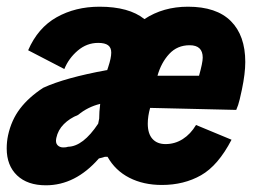

<svg xmlns="http://www.w3.org/2000/svg" viewBox="-27 -542 764 573"><path d="M705 -357Q705 -323 695 -275Q693 -265 688.5 -246Q684 -227 678 -214L421 -220Q414 -195 414 -173Q414 -143 428 -127.5Q442 -112 467 -112Q495 -112 518.5 -127Q542 -142 558 -169L664 -125Q624 -48 573 -19Q522 10 456 10Q401 10 359 -11.5Q317 -33 294 -74H286L268 -69Q198 11 110 11Q55 11 24 -18.5Q-7 -48 -7 -99Q-7 -119 -3 -138Q7 -184 33 -218Q59 -252 102 -280Q167 -310 293 -333L296 -342Q305 -369 305 -385Q305 -400 295.5 -407Q286 -414 266 -414Q232 -414 205 -391Q178 -368 165 -336L57 -392Q86 -459 142 -490.5Q198 -522 270 -522Q358 -522 404 -485Q460 -522 534 -522Q619 -522 662 -479Q705 -436 705 -357ZM443 -316H567Q578 -355 578 -370Q578 -407 539 -407Q502 -407 478 -381Q454 -355 443 -316ZM266 -173 269 -188Q269 -208 272 -232Q235 -223 206 -199Q181 -189 163.5 -171.5Q146 -154 141 -130Q138 -116 144.5 -109Q151 -102 162 -102Q171 -102 176 -104Q221 -105 266 -173Z"/></svg>

Font: Decalotype ExtraBold Italic
Style: Regular
Weight: 800
Italic angle: -12°
Designer: Alfredo Marco Pradil
Foundry: Alfredo Marco Pradil
Version: Version 1.0